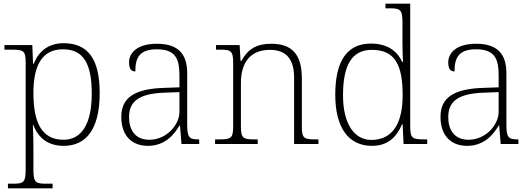

<svg xmlns="http://www.w3.org/2000/svg" viewBox="-20 -780 2878 1040"><path d="M23 240H265V215H231C175 215 161 210 161 140V18C161 -45 158 -83 158 -104H160C188 -31 242 10 325 10C446 10 520 -79 520 -276C520 -460 457 -546 324 -546C238 -546 187 -497 163 -435H159L155 -536H4V-511H41C108 -511 119 -506 119 -439V139C119 210 106 215 49 215H23ZM324 -23C203 -23 161 -121 161 -277C161 -416 202 -513 321 -513C435 -513 477 -431 477 -272C477 -112 424 -23 324 -23Z M781 10C876 10 925 -54 952 -100H955L963 0H1059V-25H1053C1001 -25 994 -40 994 -111V-383C994 -485 948 -543 830 -543C719 -543 679 -490 679 -443C679 -408 690 -393 713 -393C713 -467 735 -513 830 -513C936 -513 952 -454 952 -371V-307L869 -304C710 -299 637 -252 637 -147C637 -39 700 10 781 10ZM789 -23C711 -23 679 -78 679 -145C679 -225 724 -273 871 -278L952 -281V-174C952 -104 882 -23 789 -23Z M1145 0H1376V-25H1362C1296 -25 1285 -30 1285 -97V-331C1285 -419 1319 -510 1442 -510C1539 -510 1573 -449 1573 -361V0H1705V-25H1692C1625 -25 1615 -30 1615 -98V-356C1615 -483 1563 -543 1450 -543C1378 -543 1328 -522 1287 -450H1283L1278 -536H1150V-511H1173C1230 -511 1243 -505 1243 -439V-98C1243 -30 1232 -25 1165 -25H1145Z M1995 10C2082 10 2128 -38 2158 -107H2161L2166 0H2294V-25H2280C2213 -25 2202 -30 2202 -97V-760H2068V-735H2090C2146 -735 2160 -730 2160 -659V-548C2160 -519 2161 -481 2163 -445H2158C2131 -506 2075 -544 1989 -544C1858 -544 1796 -447 1796 -267C1796 -85 1870 10 1995 10ZM1994 -22C1900 -21 1838 -107 1838 -264C1838 -422 1883 -510 1994 -510C2121 -510 2161 -426 2161 -265C2161 -114 2109 -24 1994 -22Z M2510 10C2605 10 2654 -54 2681 -100H2684L2692 0H2788V-25H2782C2730 -25 2723 -40 2723 -111V-383C2723 -485 2677 -543 2559 -543C2448 -543 2408 -490 2408 -443C2408 -408 2419 -393 2442 -393C2442 -467 2464 -513 2559 -513C2665 -513 2681 -454 2681 -371V-307L2598 -304C2439 -299 2366 -252 2366 -147C2366 -39 2429 10 2510 10ZM2518 -23C2440 -23 2408 -78 2408 -145C2408 -225 2453 -273 2600 -278L2681 -281V-174C2681 -104 2611 -23 2518 -23Z"/></svg>

Font: Noto Serif Myanmar ExtraLight
Style: Regular
Weight: 200
Designer: Ben Mitchell and the Monotype Design Team
Foundry: Monotype Imaging Inc.
Version: Version 2.106